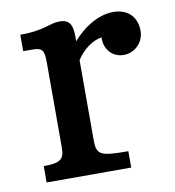

<svg xmlns="http://www.w3.org/2000/svg" viewBox="-64 -562 565 620"><g transform="rotate(-10 219.0 -252.5)"><path d="M40 0H317.4V-53.7C224.6 -53.7 213.4 -59.6 213.4 -109.4V-370.6C235.8 -405.8 269.5 -426.8 295.9 -430.7C293.9 -391.1 320.8 -362.3 356.9 -362.3C394 -362.3 423.8 -392.1 423.8 -430.2C423.8 -472.2 397.5 -504.9 347.2 -504.9C294.9 -504.9 245.1 -469.7 213.4 -432.6V-442.4C213.4 -482.4 207.5 -504.9 170.4 -504.9C138.7 -504.9 118.2 -484.4 39.1 -484.4V-430.7H68.8C107.4 -430.7 107.4 -416.5 107.9 -374V-105C107.9 -66.4 99.1 -53.7 40 -53.7Z"/></g></svg>

Font: Arbutus Slab
Style: Regular
Weight: 400
Designer: Karolina Lach
Foundry: Karolina Lach
Version: Version 1.001